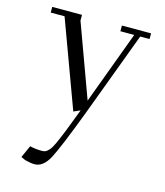

<svg xmlns="http://www.w3.org/2000/svg" viewBox="-111 -523 781 910"><g transform="rotate(15 279.5 -68.0)"><path d="M32.2 -411.1V-439H178.2V-411.1L309.1 -53.2L441.9 -411.1H374V-439H517.1V-411.1H471.2L315.9 4.9Q244.1 194.3 214.8 248.8Q185.5 303.2 143.1 303.2Q126 303.2 97.2 295.9L75.2 286.1L102.1 226.1Q129.9 232.9 160.2 232.9Q171.9 232.9 179.2 229.5Q186.5 226.1 196.5 214.8Q206.5 203.6 218.5 177.2Q230.5 150.9 247.1 109.4Q263.7 67.9 289.1 0L256.8 14.2L100.1 -411.1Z"/></g></svg>

Font: Dehuti Alt
Style: Book
Weight: 400
Version: Version 1.2